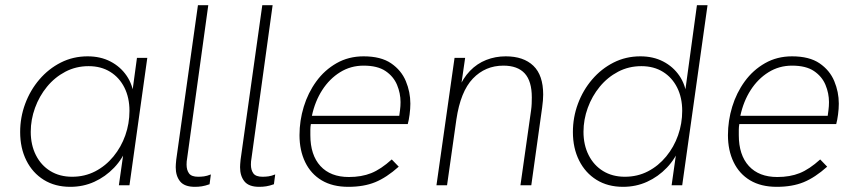

<svg xmlns="http://www.w3.org/2000/svg" viewBox="-20 -717 3319 743"><path d="M252 6Q193 6 149.5 -21Q106 -48 82 -96Q58 -144 58 -206Q58 -263 77.5 -315.5Q97 -368 132.5 -409.5Q168 -451 215.5 -475Q263 -499 319 -499Q369 -499 407.5 -479Q446 -459 470 -424Q494 -389 499 -341L488 -331L510 -493H550L481 0H440L463 -162L474 -152Q455 -103 421.5 -68Q388 -33 345 -13.5Q302 6 252 6ZM259 -33Q308 -33 348.5 -54Q389 -75 419 -111.5Q449 -148 465 -193.5Q481 -239 481 -288Q481 -339 461.5 -378Q442 -417 406.5 -439Q371 -461 323 -461Q274 -461 233 -439.5Q192 -418 162 -381.5Q132 -345 115.5 -299.5Q99 -254 99 -207Q99 -156 119 -116.5Q139 -77 175 -55Q211 -33 259 -33Z M734 6Q694 6 677 -15Q660 -36 660 -70Q660 -73 660.5 -82Q661 -91 662 -99L746 -697H786L704 -103Q703 -98 702.5 -92.5Q702 -87 702 -80Q702 -59 711.5 -46Q721 -33 747 -33Q758 -33 769.5 -34.5Q781 -36 796 -42L791 -4Q774 2 761 4Q748 6 734 6Z M983 6Q943 6 926 -15Q909 -36 909 -70Q909 -73 909.5 -82Q910 -91 911 -99L995 -697H1035L953 -103Q952 -98 951.5 -92.5Q951 -87 951 -80Q951 -59 960.5 -46Q970 -33 996 -33Q1007 -33 1018.5 -34.5Q1030 -36 1045 -42L1040 -4Q1023 2 1010 4Q997 6 983 6Z M1328 6Q1267 6 1225 -19Q1183 -44 1161 -89.5Q1139 -135 1139 -194Q1139 -250 1155.5 -304Q1172 -358 1204 -402Q1236 -446 1282.5 -472.5Q1329 -499 1387 -499Q1454 -499 1493.5 -472Q1533 -445 1550.5 -403Q1568 -361 1568 -316Q1568 -296 1565 -273.5Q1562 -251 1558 -237H1183Q1181 -226 1181 -215Q1181 -204 1181 -194Q1181 -117 1220 -74.5Q1259 -32 1330 -32Q1379 -32 1416.5 -47Q1454 -62 1496 -100L1523 -72Q1476 -30 1432 -12Q1388 6 1328 6ZM1524 -261Q1526 -276 1528 -291Q1530 -306 1530 -322Q1530 -356 1516.5 -388.5Q1503 -421 1472 -442Q1441 -463 1387 -463Q1337 -463 1296 -437.5Q1255 -412 1227 -368.5Q1199 -325 1187 -269H1537Z M1669 0 1739 -493H1780L1762 -369L1753 -370Q1771 -414 1798.5 -442.5Q1826 -471 1861.5 -485Q1897 -499 1937 -499Q2006 -499 2044 -462.5Q2082 -426 2082 -351Q2082 -340 2081 -328Q2080 -316 2078 -301L2036 0H1994L2035 -289Q2037 -303 2037.5 -316Q2038 -329 2038 -340Q2038 -403 2010.5 -433Q1983 -463 1928 -463Q1858 -463 1810 -413Q1762 -363 1746 -254L1710 0Z M2391 6Q2332 6 2288.5 -21Q2245 -48 2221 -96Q2197 -144 2197 -206Q2197 -263 2216.5 -315.5Q2236 -368 2271.5 -409.5Q2307 -451 2354.5 -475Q2402 -499 2458 -499Q2508 -499 2546.5 -479Q2585 -459 2609 -424Q2633 -389 2638 -341L2627 -331L2677 -697H2718L2620 0H2579L2602 -162L2613 -152Q2594 -103 2560.5 -68Q2527 -33 2484 -13.5Q2441 6 2391 6ZM2398 -33Q2447 -33 2487.5 -54Q2528 -75 2558 -111.5Q2588 -148 2604 -193.5Q2620 -239 2620 -288Q2620 -339 2600.5 -378Q2581 -417 2545.5 -439Q2510 -461 2462 -461Q2413 -461 2372 -439.5Q2331 -418 2301 -381.5Q2271 -345 2254.5 -299.5Q2238 -254 2238 -207Q2238 -156 2258 -116.5Q2278 -77 2314 -55Q2350 -33 2398 -33Z M2986 6Q2925 6 2883 -19Q2841 -44 2819 -89.5Q2797 -135 2797 -194Q2797 -250 2813.5 -304Q2830 -358 2862 -402Q2894 -446 2940.5 -472.5Q2987 -499 3045 -499Q3112 -499 3151.5 -472Q3191 -445 3208.5 -403Q3226 -361 3226 -316Q3226 -296 3223 -273.5Q3220 -251 3216 -237H2841Q2839 -226 2839 -215Q2839 -204 2839 -194Q2839 -117 2878 -74.5Q2917 -32 2988 -32Q3037 -32 3074.5 -47Q3112 -62 3154 -100L3181 -72Q3134 -30 3090 -12Q3046 6 2986 6ZM3182 -261Q3184 -276 3186 -291Q3188 -306 3188 -322Q3188 -356 3174.5 -388.5Q3161 -421 3130 -442Q3099 -463 3045 -463Q2995 -463 2954 -437.5Q2913 -412 2885 -368.5Q2857 -325 2845 -269H3195Z"/></svg>

Font: Hanken Grotesk ExtraLight
Style: Italic
Weight: 250
Italic angle: -8°
Designer: Alfredo Marco Pradil
Foundry: Hanken Design Co.
Version: Version 3.013